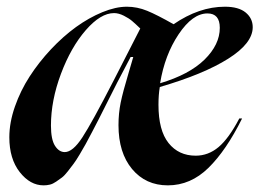

<svg xmlns="http://www.w3.org/2000/svg" viewBox="-20 -540 773 572"><path d="M172.9 -86.9Q196.8 -86.9 225.3 -130.6Q253.9 -174.3 317.9 -298.8L397.9 -455.1Q382.8 -469.7 373.5 -477.5Q364.3 -485.4 348.9 -493.2Q333.5 -501 319.8 -501Q279.8 -501 235.6 -450.2Q191.4 -399.4 161.6 -320.1Q131.8 -240.7 131.8 -166Q131.8 -124.5 143.8 -105.7Q155.8 -86.9 172.9 -86.9ZM7.8 -130.9Q7.8 -174.8 24.4 -222.4Q41 -270 68.4 -312.3Q95.7 -354.5 131.8 -393.1Q168 -431.6 206.5 -459.5Q245.1 -487.3 284.9 -503.7Q324.7 -520 357.9 -520Q388.7 -520 418.5 -507.8Q448.2 -495.6 497.1 -467.8Q573.2 -520 649.9 -520Q690.9 -520 711.9 -502.7Q732.9 -485.4 732.9 -459Q732.9 -411.1 659.7 -365Q586.4 -318.8 456.1 -280.8Q452.1 -257.8 452.1 -228Q452.1 -151.4 482.2 -113.8Q512.2 -76.2 563 -76.2Q600.6 -76.2 631.1 -101.8Q661.6 -127.4 692.9 -187H701.2Q654.3 -92.3 601.1 -40Q547.9 12.2 480 12.2Q414.1 12.2 373.5 -36.4Q333 -85 333 -167Q333 -202.6 339.6 -234.6Q346.2 -266.6 362.8 -321.8L377 -370.1H369.1L329.1 -293.9Q317.9 -271.5 296.9 -230Q281.7 -200.2 274.7 -186Q267.6 -171.9 254.6 -147.2Q241.7 -122.6 235.1 -110.6Q228.5 -98.6 217.3 -79.8Q206.1 -61 199.2 -52Q192.4 -43 182.4 -30Q172.4 -17.1 164.6 -11.2Q156.7 -5.4 147.2 1.2Q137.7 7.8 128.7 10Q119.6 12.2 109.9 12.2Q69.8 12.2 38.8 -27.3Q7.8 -66.9 7.8 -130.9ZM457 -292Q543.9 -317.9 589.4 -362.5Q634.8 -407.2 634.8 -457Q634.8 -500 598.1 -500Q553.7 -500 512.2 -438Q470.7 -376 457 -292Z"/></svg>

Font: Nyght Serif Medium Italic
Style: Regular
Weight: 500
Italic angle: -16°
Designer: Maksym Kobuzan
Version: Version 0.410;Glyphs 3.1.2 (3151)